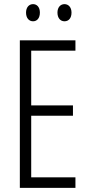

<svg xmlns="http://www.w3.org/2000/svg" viewBox="-20 -909 432 929"><path d="M106 -848C106 -822 120 -806 140 -806C159 -806 173 -821 173 -848C173 -874 159 -889 140 -889C120 -889 106 -873 106 -848ZM258 -848C258 -822 272 -806 292 -806C312 -806 326 -821 326 -848C326 -874 311 -889 292 -889C273 -889 258 -874 258 -848ZM345 0V-51H131V-349H333V-399H131V-664H345V-714H76V0Z"/></svg>

Font: Noto Sans Khmer UI ExtraCondensed Light
Style: Regular
Weight: 300
Width: 2
Designer: Danh Hong and the Monotype Design Team
Foundry: Monotype Imaging Inc.
Version: Version 2.002